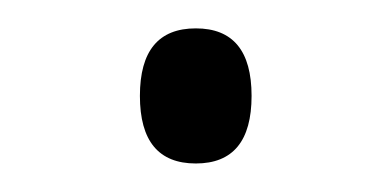

<svg xmlns="http://www.w3.org/2000/svg" viewBox="-20 -420 278 136"><path d="M118.7 -304.2Q79.1 -304.2 79.1 -352.1Q79.1 -399.9 118.7 -399.9Q158.2 -399.9 158.2 -352.1Q158.2 -304.2 118.7 -304.2Z"/></svg>

Font: OpenSans-Light
Style: Regular
Weight: 300
Foundry: Ascender Corporation
Version: Version 1.10